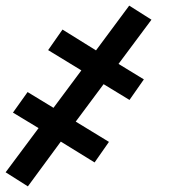

<svg xmlns="http://www.w3.org/2000/svg" viewBox="-36 -501 606 682"><path d="M63 161 -16 111 101 -46 10 -101 62 -174 154 -118 253 -251 135 -323 186 -396 305 -322 423 -481 502 -431 385 -274 475 -219 424 -146 332 -202 233 -69 351 3 300 76 180 2Z"/></svg>

Font: Lode Dark Term
Style: Bold Italic
Weight: 700
Italic angle: -11°
Monospace: yes
Designer: Belleve Invis
Foundry: Belleve Invis
Version: Version 29.2.0